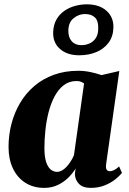

<svg xmlns="http://www.w3.org/2000/svg" viewBox="-20 -880 611 910"><path d="M483 -102.5Q480.5 -83.5 485.5 -76Q490.5 -68.5 500.5 -68.5Q509 -68.5 519.5 -73.2Q530 -78 544.5 -91L558 -60.5Q548 -47.5 527.5 -30.8Q507 -14 477.2 -1.8Q447.5 10.5 410 10.5Q372.5 10.5 353.8 -9Q335 -28.5 335 -57.5L338.5 -81.5Q326 -60.5 304.8 -39Q283.5 -17.5 254.5 -3.5Q225.5 10.5 189.5 10.5Q138 10.5 100 -13.8Q62 -38 41.2 -81.8Q20.5 -125.5 20.5 -183.5Q20.5 -240.5 34.5 -293.8Q48.5 -347 75.5 -392.5Q102.5 -438 142.5 -472.2Q182.5 -506.5 235 -525.5Q287.5 -544.5 351 -544.5Q381 -544.5 410 -538.2Q439 -532 461 -524L545.5 -543.5ZM378.5 -484.5Q373 -488.5 364.2 -492.2Q355.5 -496 343 -496Q307.5 -496 281.8 -476Q256 -456 238.2 -422.2Q220.5 -388.5 210 -347Q199.5 -305.5 195 -261.5Q190.5 -217.5 190.5 -178Q190.5 -138 198.5 -113Q206.5 -88 220 -76.8Q233.5 -65.5 251 -65.5Q262 -65.5 273 -71.5Q284 -77.5 294.5 -88.5Q305 -99.5 314.2 -113.8Q323.5 -128 330.5 -144.5ZM355.5 -618Q298.5 -618 264.5 -647.8Q230.5 -677.5 232 -727Q233 -761.5 247 -786.5Q261 -811.5 284 -827.8Q307 -844 335.2 -851.8Q363.5 -859.5 391.5 -859.5Q450.5 -859.5 484.8 -828.8Q519 -798 517.5 -749.5Q516.5 -707 494.5 -677.5Q472.5 -648 436.2 -633Q400 -618 355.5 -618ZM365 -666Q387 -666 405.2 -674.5Q423.5 -683 434.5 -700.2Q445.5 -717.5 445.5 -743.5Q447 -780.5 430.2 -797Q413.5 -813.5 382.5 -813.5Q354 -813.5 329.5 -794.2Q305 -775 304 -737Q303 -704 319.5 -685Q336 -666 365 -666Z"/></svg>

Font: Merriweather 72pt Black
Style: Italic
Weight: 900
Italic angle: -7.8°
Version: Version 2.101